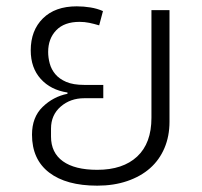

<svg xmlns="http://www.w3.org/2000/svg" viewBox="-20 -574 637 606"><path d="M287 12Q189 12 135 -29.5Q81 -71 81 -149Q81 -204 114.5 -236.5Q148 -269 193 -278V-282Q140 -290 108.5 -325Q77 -360 77 -415Q77 -478 115.5 -516Q154 -554 222 -554Q244 -554 265.5 -550.5Q287 -547 305 -539L293 -494Q276 -499 261.5 -502Q247 -505 231 -505Q183 -505 157.5 -478.5Q132 -452 132 -410Q132 -392 137 -373.5Q142 -355 154.5 -340Q167 -325 189 -315.5Q211 -306 246 -306H306V-264H246Q202 -264 171.5 -237.5Q141 -211 141 -168V-143Q141 -92 178.5 -65Q216 -38 287 -38Q368 -38 413 -80Q458 -122 458 -202V-542H515V-190Q515 -144 499 -106.5Q483 -69 453.5 -43Q424 -17 381.5 -2.5Q339 12 287 12Z"/></svg>

Font: IBM Plex Thai Light
Style: Regular
Weight: 300
Designer: Mike Abbink, Paul van der Laan, Pieter van Rosmalen, Ben Mitchell, Mark Frömberg
Foundry: Bold Monday
Version: Version 1.0